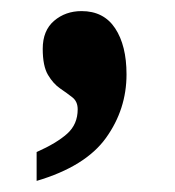

<svg xmlns="http://www.w3.org/2000/svg" viewBox="-20 -172 316 346"><path d="M46 102Q82 86 101 69Q120 52 120 25Q120 11 110.5 3.5Q101 -4 88.5 -12.5Q76 -21 66.5 -37Q57 -53 57 -84Q57 -117 77.5 -134.5Q98 -152 127 -152Q167 -152 187.5 -121Q208 -90 208 -38Q208 25 171 76.5Q134 128 46 154Z"/></svg>

Font: Noto Serif Ethiopic Condensed ExtraBold
Style: Regular
Weight: 800
Width: 3
Designer: Monotype Design Team
Foundry: Monotype Imaging Inc.
Version: Version 2.102; ttfautohint (v1.8.4.7-5d5b)